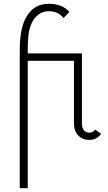

<svg xmlns="http://www.w3.org/2000/svg" viewBox="-20 -726 568 1010"><path d="M118 -636Q138 -671 167 -688.5Q196 -706 237 -706Q308 -706 345 -663L314 -631Q287 -667 237 -667Q206 -667 182.5 -649.5Q159 -632 147 -605Q133 -574 129.5 -540.5Q126 -507 126 -468V-445H411V-76Q411 -52 422 -40Q433 -28 451 -28Q468 -28 481 -44L512 -22Q489 10 450 10Q414 10 391.5 -13.5Q369 -37 369 -77V-406H126V264H84V-465Q84 -577 118 -636Z"/></svg>

Font: Bellota Text Light
Style: Regular
Weight: 300
Designer: Kemie Guaida
Foundry: Kemie Guaida
Version: Version 4.001